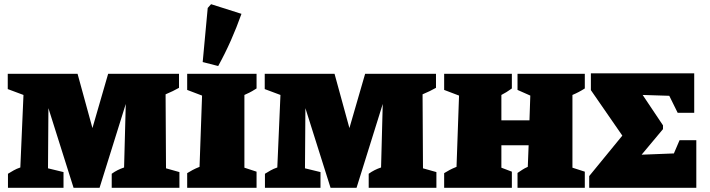

<svg xmlns="http://www.w3.org/2000/svg" viewBox="-20 -896 3388 916"><path d="M772 -93 836 -75V0H513V-67Q539 -86 572 -97L580 -400L455 0H331L211 -380L209 -93L283 -75V0H18V-67Q31 -75 45 -83Q59 -91 77 -97L92 -443L17 -471V-544H350L421 -285L496 -544H834V-477Q806 -461 770 -446Z M873 0V-70Q886 -78 899 -85Q912 -92 932 -100L944 -440L873 -467V-544H1204V-474Q1192 -467 1183.5 -461.5Q1175 -456 1146 -443V-96L1204 -77V0ZM1021 -581 947 -600 971 -858 987 -876 1132 -830Q1109 -765 1081.5 -703Q1054 -641 1021 -581Z M1998 -93 2062 -75V0H1739V-67Q1765 -86 1798 -97L1806 -400L1681 0H1557L1437 -380L1435 -93L1509 -75V0H1244V-67Q1257 -75 1271 -83Q1285 -91 1303 -97L1318 -443L1243 -471V-544H1576L1647 -285L1722 -544H2060V-477Q2032 -461 1996 -446Z M2099 0V-70Q2112 -78 2125 -85Q2138 -92 2158 -100L2170 -440L2099 -467V-544H2422V-474Q2413 -468 2408 -464.5Q2403 -461 2396 -456.5Q2389 -452 2372 -443V-322H2506L2510 -440L2449 -467V-544H2770V-474Q2742 -456 2711 -443V-96L2770 -77V0H2449V-71Q2463 -80 2472.5 -86.5Q2482 -93 2498 -100L2502 -203H2372V-96L2422 -77V0Z M3222 -227H3302V0H2791V-56L2949 -249L2799 -466V-546H3292V-358H3213L3173 -439L3046 -443L3143 -298V-280L3041 -158L3195 -164Z"/></svg>

Font: Piazzolla SC Black
Style: Regular
Weight: 900
Designer: Juan Pablo del Peral
Foundry: Huerta Tipografica
Version: Version 1.330